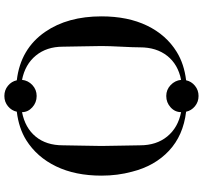

<svg xmlns="http://www.w3.org/2000/svg" viewBox="-45 -825 930 880"><g transform="rotate(-90 420.0 -385.0)"><path d="M785 -385Q785 -264 742.5 -176Q700 -88 622 -40Q567 -6 492 3Q487 27 467 43.5Q447 60 420 60Q393 60 373 43.5Q353 27 348 3Q239 -10 169 -75.5Q99 -141 73 -245Q55 -311 55 -385Q55 -505 97.5 -593Q140 -681 218 -730Q273 -764 348 -773Q353 -797 373 -813.5Q393 -830 420 -830Q447 -830 467 -813.5Q487 -797 492 -773Q636 -756 714 -643Q785 -540 785 -385ZM420 -88Q449 -88 470 -68Q491 -48 494 -20Q565 -34 604 -83.5Q643 -133 643 -208Q643 -237 646 -294Q649 -351 649 -385Q649 -419 647.5 -476Q646 -533 646 -562Q646 -636 605.5 -685.5Q565 -735 494 -749Q491 -721 470 -701.5Q449 -682 420 -682Q390 -682 368 -702Q346 -722 346 -749Q274 -735 234 -686.5Q194 -638 194 -562Q194 -533 192.5 -476Q191 -419 191 -385Q191 -351 192.5 -294Q194 -237 194 -208Q194 -133 234.5 -83.5Q275 -34 346 -20Q346 -48 368 -68Q390 -88 420 -88ZM420 -830Z"/></g></svg>

Font: Ponomar Unicode TT
Style: Regular
Weight: 400
Designer: Vladislav V. Dorosh, Yuri A.W. Shardt, Nikita Simmons, Aleksandr Andreev
Foundry: Ponomar Project
Version: 1.1